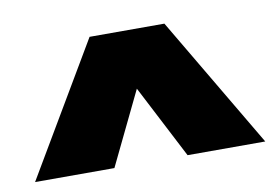

<svg xmlns="http://www.w3.org/2000/svg" viewBox="-47 -917 663 460"><g transform="rotate(-10 285.0 -687.0)"><path d="M376 -847 565 -527H376L284 -705L198 -527H5L194 -847Z"/></g></svg>

Font: Fira Sans Black
Style: Regular
Weight: 900
Designer: Carrois Corporate & Edenspiekermann AG
Foundry: Carrois Corporate GbR & Edenspiekermann AG
Version: Version 4.203